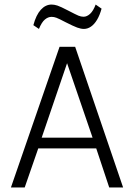

<svg xmlns="http://www.w3.org/2000/svg" viewBox="-20 -823 589 843"><path d="M28 0 241.5 -617.5H310L520.5 0H459.5L402.5 -171.5H148L88.5 0ZM163 -218.5H386.5L274.5 -545.5ZM151 -696 126.5 -712.5Q138.5 -757.5 159.2 -780.2Q180 -803 206.5 -803Q218.5 -803 232.2 -798.5Q246 -794 279.5 -776.5Q313 -759 324.5 -754.2Q336 -749.5 347 -749.5Q361.5 -749.5 375.5 -762.2Q389.5 -775 400 -803L426 -785Q418 -756 406 -736Q394 -716 379.2 -706Q364.5 -696 348.5 -696Q335 -696 318.8 -702Q302.5 -708 268 -725.5Q238.5 -741 227.8 -745Q217 -749 206.5 -749Q191 -749 177 -737.2Q163 -725.5 151 -696Z"/></svg>

Font: Karla Light
Style: Regular
Weight: 300
Designer: Jonathan Pinhorn
Version: Version 2.004;gftools[0.9.33]